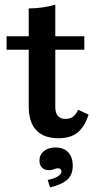

<svg xmlns="http://www.w3.org/2000/svg" viewBox="-20 -569 419 806"><path d="M100.6 -121.7V-360.2H7.6V-416.7H100.6V-533.6Q158 -533.9 212.1 -549.2V-416.7H334V-360.2H212.1V-121Q212.1 -95 222.8 -82.4Q233.5 -69.8 255.3 -69.8Q273.8 -69.8 286.1 -78.8Q298.3 -87.8 308.1 -108.2L351.9 -87.9Q334.7 -35.4 305 -12.1Q275.3 11.3 225.7 11.3Q163.8 11.3 132.2 -22.4Q100.6 -56 100.6 -121.7ZM238 150.2Q238 144.5 233.9 140.9Q229.9 137.3 223.5 137.3Q218.2 137.3 209.2 140.5Q204.3 142.5 198.3 144Q192.3 145.4 185.8 145.4Q167.3 145.4 156.4 134.6Q145.6 123.8 145.6 105.1Q145.6 80.8 164.1 65.4Q182.6 50.1 212.8 50.1Q247.1 50.1 266.3 70.3Q285.4 90.5 285.4 126.9Q285.4 163.7 263.1 184.7Q240.8 205.7 190.1 217.3L180.2 186.5Q207.6 181 222.8 171.4Q238 161.8 238 150.2Z"/></svg>

Font: Playfair Micro SmCond SmLight
Style: Regular
Weight: 360
Width: 4
Designer: Claus Eggers Sørensen
Foundry: Claus Eggers Sørensen
Version: Version 2.100;Glyphs 3.2 (3219)